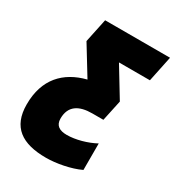

<svg xmlns="http://www.w3.org/2000/svg" viewBox="-174 -820 856 935"><g transform="rotate(30 253.5 -352.0)"><path d="M227 10C282 10 361 -4 415 -30V-179C369 -154 308 -137 259 -137C218 -137 193 -152 193 -191C193 -262 240 -290 315 -290H377L402 -407L303 -570H477L507 -714H142L114 -581L212 -421C93 -391 16 -311 16 -169C16 -41 92 10 227 10Z"/></g></svg>

Font: Noto Sans ExtraCondensed Black
Style: Italic
Weight: 900
Width: 2
Italic angle: -12°
Designer: Monotype Design Team
Foundry: Monotype Imaging Inc.
Version: Version 2.013